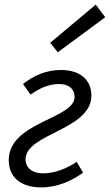

<svg xmlns="http://www.w3.org/2000/svg" viewBox="-20 -802 477 834"><path d="M159 12C233 12 295 -19 341 -52L313 -99C271 -70 217 -49 167 -49C119 -49 91 -74 91 -110C91 -222 377 -237 377 -387C377 -455 328 -498 245 -498C181 -498 126 -474 80 -437L113 -391C151 -419 193 -437 237 -437C282 -437 304 -413 304 -381C304 -285 18 -272 18 -107C18 -32 70 12 159 12ZM231 -575 437 -727 396 -782 198 -616Z"/></svg>

Font: Source Sans Pro
Style: Italic
Weight: 400
Italic angle: -11°
Designer: Paul D. Hunt
Foundry: Adobe Systems Incorporated
Version: Version 3.006;hotconv 1.0.111;makeotfexe 2.5.65597